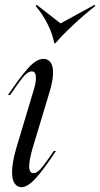

<svg xmlns="http://www.w3.org/2000/svg" viewBox="-20 -764 415 796"><path d="M161 -520Q178 -520 189 -506Q200 -492 200 -463Q200 -433 187 -388L115 -149Q101 -100 101 -75Q101 -46 119 -46Q133 -46 150 -65.5Q167 -85 203 -138H212Q166 -68 131 -28Q96 12 68 12Q52 12 41 -3Q30 -18 30 -51Q30 -89 47 -148L121 -395Q129 -422 129 -441Q129 -468 112 -468Q96 -468 78 -447Q60 -426 22 -370H13Q63 -444 97 -482Q131 -520 161 -520ZM210 -585H205Q198 -623 177.5 -664Q157 -705 128 -739L132 -744L231 -667L372 -744L375 -739Q330 -704 285 -662Q240 -620 210 -585Z"/></svg>

Font: Nyght Serif Light Italic
Style: Regular
Weight: 300
Italic angle: -16°
Designer: Maksym Kobuzan
Version: Version 0.410